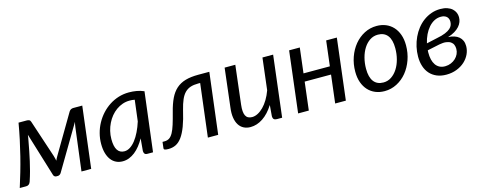

<svg xmlns="http://www.w3.org/2000/svg" viewBox="-27 -1022 3857 1537"><g transform="rotate(-15 1901.0 -253.0)"><path d="M329.5 -179Q333 -167 335.8 -156.2Q338.5 -145.5 340.5 -135.5Q346 -150.5 356 -167L545.5 -488.5Q553 -500 562.2 -504Q571.5 -508 580.5 -508H655L593 0H512.5L556.5 -352Q557.5 -362 559.8 -374Q562 -386 565 -397.5L347.5 -30.5Q342.5 -23.5 335.8 -19Q329 -14.5 320.5 -14.5H308Q300 -14.5 294.2 -19Q288.5 -23.5 285.5 -30.5L174 -395Q172 -382 170 -368Q168 -354 165.5 -343.5Q158 -303 150.5 -264.2Q143 -225.5 134.2 -186.8Q125.5 -148 115 -108.8Q104.5 -69.5 90.5 -28Q86 -15 77 -7.5Q68 0 54 0H1Q20 -60 37.8 -120.8Q55.5 -181.5 71.2 -244.5Q87 -307.5 101 -373Q115 -438.5 127 -508H196.5Q205.5 -508 214.5 -504.2Q223.5 -500.5 227 -488.5L329.5 -179Z M1105.5 0H1059.5Q1042 0 1035.8 -9Q1029.5 -18 1029.5 -31L1038.5 -133.5Q1020.5 -101.5 999.8 -75.5Q979 -49.5 955.8 -31.2Q932.5 -13 907 -3Q881.5 7 854 7Q824 7 799.5 -4.8Q775 -16.5 757.8 -39.2Q740.5 -62 731 -95.2Q721.5 -128.5 721.5 -171.5Q721.5 -216.5 732.8 -259.2Q744 -302 764.8 -340Q785.5 -378 814.5 -409.8Q843.5 -441.5 879.2 -464.8Q915 -488 956 -500.8Q997 -513.5 1042 -513.5Q1074.5 -513.5 1105.2 -508.2Q1136 -503 1166 -490ZM887.5 -67Q912 -67 935.5 -82.2Q959 -97.5 980 -124.5Q1001 -151.5 1019.2 -188.8Q1037.5 -226 1051.5 -270.5L1073 -444.5Q1062 -447 1051.2 -447.8Q1040.5 -448.5 1030 -448.5Q1000 -448.5 972 -438.8Q944 -429 919.5 -411.5Q895 -394 875 -369.8Q855 -345.5 840.8 -316.5Q826.5 -287.5 818.5 -254.8Q810.5 -222 810.5 -187.5Q810.5 -67 887.5 -67Z M1341.5 -270.5Q1357.5 -334 1379 -378.8Q1400.5 -423.5 1432.2 -451.8Q1464 -480 1508.5 -493Q1553 -506 1614.5 -506H1707.5L1645.5 0H1560L1613.5 -438.5H1597Q1560 -438.5 1533.2 -429.8Q1506.5 -421 1486.5 -401Q1466.5 -381 1452 -347.8Q1437.5 -314.5 1425.5 -266Q1407.5 -188.5 1387.8 -136.2Q1368 -84 1344.8 -52.2Q1321.5 -20.5 1294 -7Q1266.5 6.5 1233 6.5Q1210.5 6.5 1202 2.8Q1193.5 -1 1194.5 -10.5L1200.5 -61H1217Q1240.5 -61 1257.2 -72Q1274 -83 1287.8 -107.8Q1301.5 -132.5 1314 -172.5Q1326.5 -212.5 1341.5 -270.5Z M1923 -506.5 1885 -184.5Q1878 -125 1892.2 -96Q1906.5 -67 1946 -67Q1969 -67 1993.2 -79.5Q2017.5 -92 2040.2 -115Q2063 -138 2082.5 -170.5Q2102 -203 2116.5 -243L2148 -506.5H2236.5L2175.5 0H2131.5Q2099 0 2099 -32L2106.5 -124Q2066 -59.5 2016 -26.2Q1966 7 1913 7Q1881 7 1856.5 -5.8Q1832 -18.5 1816.8 -43Q1801.5 -67.5 1796 -103Q1790.5 -138.5 1796.5 -184.5L1834.5 -506.5Z M2764.5 -506.5 2703.5 0H2615L2643 -232.5H2424.5L2396.5 0H2308L2369 -506.5H2457.5L2432.5 -298.5H2651L2676 -506.5Z M3033 -62.5Q3069.5 -62.5 3099.2 -82.5Q3129 -102.5 3150.2 -135.8Q3171.5 -169 3183 -212.5Q3194.5 -256 3194.5 -303.5Q3194.5 -373.5 3166.8 -408.8Q3139 -444 3087 -444Q3050 -444 3020.2 -424.2Q2990.5 -404.5 2969.5 -371.5Q2948.5 -338.5 2937 -295Q2925.5 -251.5 2925.5 -204Q2925.5 -134 2953 -98.2Q2980.5 -62.5 3033 -62.5ZM3024.5 7Q2983 7 2948.5 -7.2Q2914 -21.5 2889 -48.5Q2864 -75.5 2850 -114.5Q2836 -153.5 2836 -203.5Q2836 -267.5 2856 -324Q2876 -380.5 2911 -422.8Q2946 -465 2993.2 -489.5Q3040.5 -514 3095 -514Q3136.5 -514 3171 -499.8Q3205.5 -485.5 3230.5 -458.5Q3255.5 -431.5 3269.5 -392.5Q3283.5 -353.5 3283.5 -304Q3283.5 -240.5 3263.5 -184Q3243.5 -127.5 3208.8 -85Q3174 -42.5 3126.5 -17.8Q3079 7 3024.5 7Z M3751.5 -411.5Q3751.5 -391.5 3744.5 -372.5Q3737.5 -353.5 3722.2 -336.2Q3707 -319 3683 -304.5Q3659 -290 3625.5 -279.5Q3653 -278.5 3675.5 -271.2Q3698 -264 3714 -250.5Q3730 -237 3738.5 -217.8Q3747 -198.5 3747 -173Q3747 -138.5 3731.8 -106Q3716.5 -73.5 3688.8 -48.2Q3661 -23 3622 -7.8Q3583 7.5 3536 7.5Q3491.5 7.5 3457.2 -7Q3423 -21.5 3399.8 -47.5Q3376.5 -73.5 3364.8 -109.8Q3353 -146 3353 -189.5Q3353 -231 3362 -271Q3371 -311 3387.8 -347Q3404.5 -383 3428.5 -413.5Q3452.5 -444 3482.5 -466Q3512.5 -488 3547.8 -500.5Q3583 -513 3622.5 -513Q3655.5 -513 3680 -504.5Q3704.5 -496 3720.2 -481.8Q3736 -467.5 3743.8 -449.2Q3751.5 -431 3751.5 -411.5ZM3441.5 -219.5Q3441 -215 3440.8 -210.5Q3440.5 -206 3440.5 -201.5Q3440 -169.5 3446.2 -143.2Q3452.5 -117 3465.5 -98.2Q3478.5 -79.5 3498.5 -69.5Q3518.5 -59.5 3545.5 -60Q3570.5 -60.5 3592.2 -69.8Q3614 -79 3630.2 -94.2Q3646.5 -109.5 3655.8 -129.5Q3665 -149.5 3665 -172Q3665 -190 3658.8 -205.5Q3652.5 -221 3638 -231Q3623.5 -241 3600.2 -244.2Q3577 -247.5 3543.5 -241ZM3611.5 -452Q3582 -452 3556.2 -438.5Q3530.5 -425 3509.5 -401Q3488.5 -377 3473 -344.8Q3457.5 -312.5 3449 -275L3537 -294.5Q3581.5 -303 3608.8 -314.5Q3636 -326 3650.8 -339.2Q3665.5 -352.5 3670.5 -366.8Q3675.5 -381 3675.5 -395Q3675.5 -405.5 3672.2 -415.8Q3669 -426 3661.5 -434Q3654 -442 3641.8 -447Q3629.5 -452 3611.5 -452Z"/></g></svg>

Font: Lato
Style: Italic
Weight: 400
Italic angle: -7°
Designer: Lukasz Dziedzic
Foundry: tyPoland Lukasz Dziedzic
Version: Version 2.007; 2014-02-27